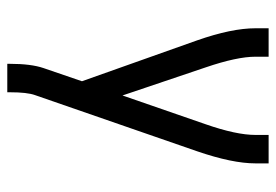

<svg xmlns="http://www.w3.org/2000/svg" viewBox="-138 -432 775 540"><g transform="rotate(90 250.0 -162.5)"><path d="M160 205V198Q160 138 172 103L209 -5L94 -329Q60 -426 60 -493V-530H140V-493Q140 -441 170 -353L249 -119L330 -353Q360 -439 360 -493V-530H440V-493Q440 -428 406 -329L248 127Q240 149 240 198V205Z"/></g></svg>

Font: Iosevka SS08
Style: Regular
Weight: 400
Monospace: yes
Designer: Belleve Invis
Foundry: Belleve Invis
Version: 2.1.0; ttfautohint (v1.8.2)